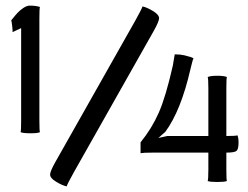

<svg xmlns="http://www.w3.org/2000/svg" viewBox="-20 -643 883 683"><path d="M120.1 -214.8Q120.1 -176.8 122.1 -172.9Q114.3 -168.9 89.8 -168.9Q61 -168.9 53.2 -172.9Q55.2 -176.8 55.2 -214.8V-543L24.9 -528.8Q24.9 -539.1 22.9 -554Q21 -568.8 20 -570.8L26.9 -579.1Q33.7 -587.9 42.5 -597.4Q51.3 -606.9 63.5 -615Q75.7 -623 85.9 -623Q107.4 -623 122.1 -618.2Q120.1 -614.3 120.1 -577.1ZM158.2 -22Q158.2 -33.2 176.8 -66.4L461.9 -570.8Q485.8 -613.8 486.8 -620.1Q502 -617.2 523.9 -604Q545.9 -590.8 545.9 -578.1Q545.9 -566.9 527.3 -533.7L242.2 -29.3Q218.3 13.7 217.3 20Q202.1 17.1 180.2 3.9Q158.2 -9.3 158.2 -22ZM480 -98.1V-136.7Q519.5 -185.1 544.7 -241.9Q569.8 -298.8 594.7 -409.2L601.6 -449.7Q621.1 -449.7 635.7 -446.3Q662.6 -439.9 668.5 -435.5Q665.5 -431.6 657.2 -396Q623.5 -249 567.9 -173.8L543.5 -152.3L575.2 -159.2H721.2V-328.6Q721.2 -363.3 718.8 -369.1Q729.5 -373.5 752.9 -373.5Q776.4 -373.5 787.1 -369.1Q785.2 -364.3 785.2 -328.6V-159.2Q818.4 -159.2 824.7 -161.6Q828.6 -151.9 828.6 -135.7Q828.6 -112.3 821.3 -106.2Q814 -100.1 785.2 -100.1V-40.5Q785.2 -3.9 787.1 1Q778.3 4.4 752.9 4.4Q727.5 4.4 718.8 1Q721.2 -5.4 721.2 -40.5V-100.1H522Q489.7 -100.1 480 -98.1Z"/></svg>

Font: Nikodecs
Style: Medium
Weight: 500
Version: Version 0.29